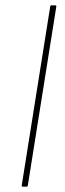

<svg xmlns="http://www.w3.org/2000/svg" viewBox="-20 -703 245 723"><path d="M66 0Q61 0 62 -6L169 -678Q170 -683 174 -683H187Q193 -683 192 -678L85 -6Q84 -2 83 -1Q82 0 79 0Z"/></svg>

Font: Sofia Sans Thin
Style: Italic
Weight: 250
Italic angle: -9°
Version: Version 4.100-B